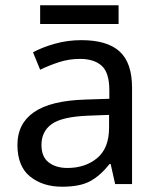

<svg xmlns="http://www.w3.org/2000/svg" viewBox="-20 -697 601 727"><path d="M288 -545Q386 -545 433 -502Q480 -459 480 -365V0H416L399 -76H395Q360 -32 321.5 -11Q283 10 215 10Q142 10 94 -28.5Q46 -67 46 -149Q46 -229 109 -272.5Q172 -316 303 -320L394 -323V-355Q394 -422 365 -448Q336 -474 283 -474Q241 -474 203 -461.5Q165 -449 132 -433L105 -499Q140 -518 188 -531.5Q236 -545 288 -545ZM314 -259Q214 -255 175.5 -227Q137 -199 137 -148Q137 -103 164.5 -82Q192 -61 235 -61Q303 -61 348 -98.5Q393 -136 393 -214V-262ZM429 -677V-606H132V-677Z"/></svg>

Font: Noto Sans Bamum
Style: Regular
Weight: 400
Designer: Monotype Design Team
Foundry: Monotype Imaging Inc.
Version: Version 2.001